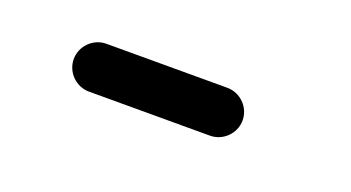

<svg xmlns="http://www.w3.org/2000/svg" viewBox="-24 -759 505 276"><g transform="rotate(20 228.0 -621.5)"><path d="M294.4 -657.7H109.4C89.4 -657.7 72.8 -641.1 72.8 -621.1C72.8 -601.1 89.4 -584.5 109.4 -584.5H294.4C314.5 -584.5 331.1 -601.1 331.1 -621.1C331.1 -641.1 314.5 -657.7 294.4 -657.7Z"/></g></svg>

Font: Velvelyne
Style: Regular
Weight: 400
Designer: Manon Van der Borght et Mariel Nils
Foundry: Velvetyne
Version: Version 1.070;Glyphs 3.3.1 (3343)